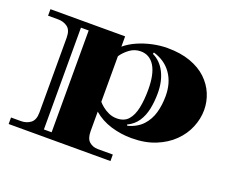

<svg xmlns="http://www.w3.org/2000/svg" viewBox="-123 -786 1436 1191"><g transform="rotate(20 595.0 -190.0)"><path d="M30 200V157H95Q132 157 158.5 137Q185 117 185 68V-426Q185 -476 159 -495.5Q133 -515 96 -515H30V-558H523V-490Q556 -518 601 -538Q646 -558 696.5 -569Q747 -580 796 -580Q883 -580 948 -556.5Q1013 -533 1055.5 -492.5Q1098 -452 1119 -401Q1140 -350 1140 -296Q1140 -238 1116.5 -181Q1093 -124 1046.5 -78.5Q1000 -33 932 -5.5Q864 22 775 22Q705 22 639 2Q573 -18 523 -61V68Q523 117 546.5 137Q570 157 603 157H702V200ZM726 -41Q788 -59 822.5 -96.5Q857 -134 871.5 -185Q886 -236 886 -296Q886 -382 844.5 -442Q803 -502 725 -525L722 -515Q776 -489 805 -431.5Q834 -374 834 -296Q834 -241 824 -192Q814 -143 789.5 -106Q765 -69 721 -48ZM247 157H298V-515H247ZM647 -62Q696 -62 722.5 -92Q749 -122 760 -175Q771 -228 771 -296Q771 -399 738.5 -451.5Q706 -504 647 -504Q607 -504 575 -480.5Q543 -457 523 -427V-126Q532 -115 550 -100Q568 -85 593 -73.5Q618 -62 647 -62Z"/></g></svg>

Font: Diplomata
Style: Regular
Weight: 400
Designer: Eduardo Rodriguez Tunni
Foundry: Eduardo Rodriguez Tunni
Version: Version 1.002; ttfautohint (v1.8.4.7-5d5b);gftools[0.9.23]